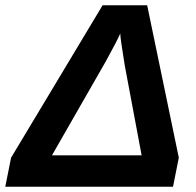

<svg xmlns="http://www.w3.org/2000/svg" viewBox="-51 -708 742 728"><path d="M-9 -110 338 -688H507L627 -110L605 0H-31ZM146 -119H486L422 -460Q405 -564 405 -581Q400 -569 386 -542Q362 -497 350 -475Z"/></svg>

Font: Libra Sans
Style: Bold Italic
Weight: 700
Italic angle: -12°
Foundry: Context Ltd
Version: Version 1.002